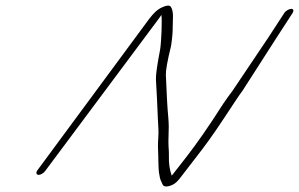

<svg xmlns="http://www.w3.org/2000/svg" viewBox="-20 -687 1080 694"><path d="M1033 -655C1025 -655 1012.6 -648 1007.6 -640L950.3 -552L820.6 -359C809.3 -344 797.5 -328 786.2 -311C734.8 -230 690.3 -167 654.7 -121L600.8 -52C593.4 -72 589.6 -96 590.5 -124L590.4 -138C585.6 -201 593.4 -206 588 -266C585.4 -292 582.5 -342 579.5 -416C578.9 -431 584.4 -465 598.3 -521C602.9 -551 604.5 -574 604.3 -590C604.1 -616 609.2 -645 597.7 -662C593.4 -669 582 -668 567.1 -661C548.2 -653 534.9 -639 519.4 -619L114.1 -70C109.1 -62 111.7 -55 119.7 -55C127.7 -55 139.1 -62 144.1 -70L553.5 -619C556.9 -624 559.9 -628 563.4 -633C566.5 -613 563.1 -535 558.8 -508C547.7 -451 542.9 -415 543.6 -400C546.4 -359 548.9 -299 550.7 -256C551.8 -238 554 -208 552.2 -190C550.3 -168 551 -141 552.2 -121L552.3 -107C552.9 -96 553 -74 554.6 -63C556.7 -51 558.3 -38 563.9 -29C567.4 -22 568 -9 589.1 -14C612.5 -19 623.1 -33 639.1 -54L690.7 -121C719.8 -158 752.4 -203 787.9 -257C823.4 -311 846.5 -346 857.2 -360L979.8 -551L1037.6 -640C1042.6 -648 1041 -655 1033 -655Z"/></svg>

Font: MewTooHand
Style: UltimateItaWide
Weight: 400
Designer: Mew Too, Robert Jablonski
Version: Version 0.77